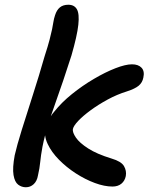

<svg xmlns="http://www.w3.org/2000/svg" viewBox="-20 -779 640 809"><path d="M454 7Q420 7 379.5 -8Q339 -23 299.5 -48.5Q260 -74 228.5 -106Q197 -138 181 -172Q172 -191 170 -209Q164 -186 159 -161Q152 -123 149.5 -96.5Q147 -70 140 -40Q136 -16 122 -3Q108 10 89 10Q71 10 56.5 -1Q42 -12 37 -41.5Q32 -71 42 -125Q51 -165 71.5 -231Q92 -297 118 -377.5Q144 -458 168 -542Q182 -585 189 -612Q196 -639 199.5 -656Q203 -673 205 -686.5Q207 -700 212 -715Q219 -737 232.5 -748Q246 -759 268 -759Q293 -759 304 -740Q315 -721 310 -674.5Q305 -628 281 -545Q262 -486 246.5 -440Q231 -394 218 -358Q205 -321 194 -289Q200 -299 209 -309Q239 -347 283 -382.5Q327 -418 375.5 -446.5Q424 -475 466.5 -491.5Q509 -508 536 -508Q563 -508 576.5 -493.5Q590 -479 584 -452Q580 -431 564.5 -418Q549 -405 515 -394Q473 -381 433.5 -359.5Q394 -338 362 -314.5Q330 -291 310 -270Q290 -249 287 -235Q285 -221 300 -199Q315 -177 351.5 -153.5Q388 -130 450 -111Q491 -99 502.5 -79Q514 -59 510 -37Q506 -17 491.5 -5Q477 7 454 7Z"/></svg>

Font: Shantell Sans Light Medium
Style: Italic
Weight: 500
Italic angle: -11°
Version: Version 1.011;[c5ecc13dd]